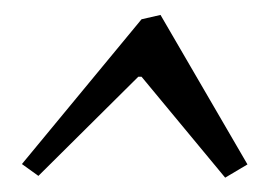

<svg xmlns="http://www.w3.org/2000/svg" viewBox="-20 -618 366 261"><path d="M198.2 -597.7 316.4 -394.5 286.1 -376.5 172.4 -513.7H168L32.2 -378.9L9.8 -395L172.4 -591.8Z"/></svg>

Font: Neuton Cursive
Style: Regular
Weight: 500
Designer: Brian M Zick
Version: Version 1.43